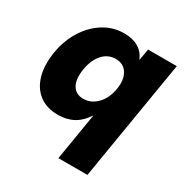

<svg xmlns="http://www.w3.org/2000/svg" viewBox="-169 -659 952 995"><g transform="rotate(30 307.0 -161.5)"><path d="M317.9 204.1 364.3 -76.7H362.8Q307.6 11.2 203.1 11.2Q135.7 11.2 91.3 -22.2Q46.9 -55.7 29.3 -116.5Q11.7 -177.2 24.9 -258.8Q38.1 -337.4 76.4 -397.9Q114.7 -458.5 170.2 -492.7Q225.6 -526.9 291 -526.9Q392.1 -526.9 425.8 -448.7H427.7L439 -515.6H610.8L491.7 204.1ZM274.9 -126.5Q321.3 -126.5 356.2 -162.4Q391.1 -198.2 401.4 -258.8Q411.1 -318.4 388.2 -354.2Q365.2 -390.1 318.8 -390.1Q273.4 -390.1 241.7 -355Q210 -319.8 199.7 -258.8Q189.5 -196.8 209.7 -161.6Q230 -126.5 274.9 -126.5Z"/></g></svg>

Font: Inter Display Extra Bold
Style: Italic
Weight: 800
Italic angle: -9.39999°
Designer: Rasmus Andersson
Foundry: rsms
Version: Version 4.000;git-4fc901f